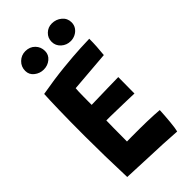

<svg xmlns="http://www.w3.org/2000/svg" viewBox="-264 -929 1006 1006"><g transform="rotate(-45 239.0 -425.5)"><path d="M408.5 6.5Q358 3 309 0.5Q260 -2 209 -3.5Q171.5 -5 132 -6.8Q92.5 -8.5 55 -10Q52 -92.5 50.5 -170.8Q49 -249 49 -318Q49 -434 51 -513.2Q53 -592.5 55 -625.5Q148 -642 227.2 -650Q306.5 -658 359.8 -660.5Q413 -663 426.5 -663Q426.5 -633.5 424.8 -606.2Q423 -579 420 -548.5L193 -530Q192 -522 191.5 -505.5Q191 -489 190.8 -469.8Q190.5 -450.5 190.5 -434Q190.5 -417.5 190.5 -409Q202 -409.5 221.5 -409.8Q241 -410 265 -410.8Q289 -411.5 313 -412Q337 -412.5 357.8 -412.8Q378.5 -413 392 -413.5L391 -292.5Q384.5 -293 364.2 -293.5Q344 -294 317.2 -294.8Q290.5 -295.5 263.8 -296Q237 -296.5 216.2 -297Q195.5 -297.5 187 -297Q187 -291.5 186.8 -277.2Q186.5 -263 186.2 -244.5Q186 -226 186 -206.5Q186 -187 185.8 -170Q185.5 -153 185.5 -142.5Q193.5 -143 222 -143Q250.5 -143 278.5 -143Q306 -143 333.8 -142.2Q361.5 -141.5 385 -140.2Q408.5 -139 423.5 -137.5Q423 -120 421.2 -97.8Q419.5 -75.5 417.5 -53.8Q415.5 -32 413 -15.8Q410.5 0.5 408.5 6.5ZM144 -717Q115.5 -717 92.8 -734.8Q70 -752.5 70 -781Q70 -812 91.8 -833Q113.5 -854 143.5 -854Q176 -854 196.8 -833Q217.5 -812 217.5 -781.5Q217.5 -753.5 195.5 -735.2Q173.5 -717 144 -717ZM349.5 -722.5Q319.5 -722.5 297.5 -742.2Q275.5 -762 275.5 -791Q275.5 -820 295.8 -839.2Q316 -858.5 344 -858.5Q375.5 -858.5 398.8 -839Q422 -819.5 422 -789.5Q422 -769 411.5 -754Q401 -739 384.5 -730.8Q368 -722.5 349.5 -722.5Z"/></g></svg>

Font: Grandstander Thin SemiBold
Style: Regular
Weight: 600
Version: Version 1.200